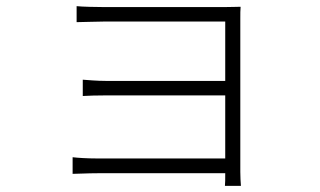

<svg xmlns="http://www.w3.org/2000/svg" viewBox="-20 -559 1040 624"><path d="M763 45C762 32 761 16 761 0V-497C761 -514 761 -528 762 -537C750 -537 732 -536 709 -536H319C298 -536 244 -537 229 -539V-487C243 -487 298 -489 319 -489H712V-296H326C294 -296 264 -299 249 -300V-247C266 -248 294 -249 327 -249H712V-44H296C262 -44 233 -46 216 -48V6C233 6 264 4 297 4H712C712 23 712 37 711 45Z"/></svg>

Font: Source Han Sans SC Light
Style: Regular
Weight: 300
Designer: Ryoko NISHIZUKA (kana & ideographs); Paul D. Hunt (Latin, Greek & Cyrillic); Wenlong ZHANG (bopomofo); Sandoll Communica
Foundry: Adobe Systems Incorporated
Version: Version 1.004;PS 1.004;hotconv 1.0.82;makeotf.lib2.5.63406